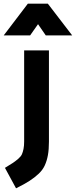

<svg xmlns="http://www.w3.org/2000/svg" viewBox="-61 -772 411 1040"><path d="M69.8 -5.9V-499H204.1V-4.9Q204.1 37.6 198.5 68.4Q192.9 99.1 181.6 123.8Q170.4 148.4 148.4 169.2Q126.5 189.9 98.4 208Q70.3 226.1 25.9 248L-34.2 137.2Q-4.4 119.1 9.5 109.9Q23.4 100.6 38.1 87.9Q52.7 75.2 57.9 63.2Q63 51.3 66.4 34.7Q69.8 18.1 69.8 -5.9ZM-41 -580.1 89.8 -752H198.2L330.1 -580.1H187L145 -641.1L102.1 -580.1Z"/></svg>

Font: TitilliumText25L
Style: 999 wt
Weight: 900
Designer: Accademia di Belle Arti di Urbino and others
Foundry: Accademia di Belle Arti di Urbino and others.
Version: Version 25.000